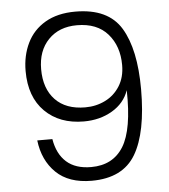

<svg xmlns="http://www.w3.org/2000/svg" viewBox="-52 -778 730 828"><g transform="rotate(-5 312.5 -363.5)"><path d="M68.8 -493.2Q68.8 -560.1 95 -614Q121.1 -668 174.1 -699Q227.1 -730 304.2 -730Q446.3 -730 502.2 -637.5Q558.1 -544.9 558.1 -372.1Q558.1 -185.1 502.4 -91.1Q446.8 2.9 312 2.9Q212.9 2.9 158 -50.5Q103 -104 92.8 -190.9H158.2Q168.9 -126 208 -91.1Q247.1 -56.2 314.9 -56.2Q409.2 -56.2 454.6 -129.6Q500 -203.1 496.1 -373Q477.1 -317.9 423.6 -286.4Q370.1 -254.9 300.8 -254.9Q195.8 -254.9 132.3 -317.9Q68.8 -380.9 68.8 -493.2ZM136.2 -495.1Q136.2 -411.1 182.1 -363Q228 -314.9 312 -314.9Q358.9 -314.9 398.4 -334.5Q438 -354 461.9 -392.1Q485.8 -430.2 485.8 -482.9Q485.8 -564.9 439.5 -617.9Q393.1 -670.9 306.2 -670.9Q229 -670.9 182.6 -623Q136.2 -575.2 136.2 -495.1Z"/></g></svg>

Font: Poppins Light
Style: Regular
Weight: 300
Designer: Ninad Kale (Devanagari), Jonny Pinhorn (Latin)
Foundry: Indian Type Foundry
Version: 4.004